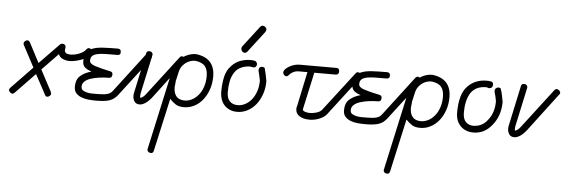

<svg xmlns="http://www.w3.org/2000/svg" viewBox="-48 -635 3043 1029"><g transform="rotate(5 1473.5 -120.0)"><path d="M62 -270Q59 -275 59 -280Q59 -286 65 -292Q71 -298 79 -298Q87 -298 93 -287L148 -182L254 -291Q259 -296 266 -296Q275 -296 280 -291.5Q285 -287 285 -281Q285 -276 284 -271Q283 -266 283 -263Q283 -242 315 -242Q325 -242 337.5 -244.5Q350 -247 361 -251.5Q372 -256 382 -262.5Q392 -269 397 -277Q403 -285 411 -285Q417 -285 423.5 -279Q430 -273 430 -266Q430 -252 415 -241Q400 -230 380.5 -222Q361 -214 342 -210.5Q323 -207 315 -207Q293 -207 275.5 -215Q258 -223 253 -239L166 -149L227 -34Q230 -25 230 -23Q230 -18 223.5 -12Q217 -6 209 -6Q201 -6 196 -18L140 -122L35 -13Q28 -6 22 -6Q16 -6 9.5 -12.5Q3 -19 3 -25Q3 -31 10 -38L123 -155Z M565 -296Q582 -296 582 -279Q582 -269 577.5 -265.5Q573 -262 565 -262Q529 -262 502.5 -261.5Q476 -261 458 -257Q440 -253 431 -244.5Q422 -236 422 -219Q422 -202 452.5 -192Q483 -182 536 -171Q548 -168 548 -156Q548 -136 531 -136Q505 -136 480 -132.5Q455 -129 434.5 -122.5Q414 -116 401.5 -104.5Q389 -93 389 -77Q389 -63 397.5 -57Q406 -51 419.5 -47.5Q433 -44 449 -44Q465 -44 480 -44Q512 -44 530 -49Q548 -54 558 -68L718 -278Q724 -286 731 -286Q738 -286 744.5 -280Q751 -274 751 -267Q751 -260 747 -256L587 -47Q578 -36 568 -28.5Q558 -21 545 -16.5Q532 -12 514 -10Q496 -8 471 -8Q451 -8 430.5 -10Q410 -12 392.5 -19Q375 -26 364 -38.5Q353 -51 353 -73Q353 -112 376.5 -132Q400 -152 435 -161Q411 -169 398.5 -180Q386 -191 386 -213Q386 -243 396.5 -259Q407 -275 429 -283.5Q451 -292 485 -294Q519 -296 565 -296Z M718 -283Q720 -297 734 -297Q743 -297 748 -292Q753 -287 753 -280Q753 -279 752.5 -277.5Q752 -276 752 -275L707 -66Q706 -57 706 -51Q706 -48 707 -44Q714 -44 722.5 -51Q731 -58 739 -69L898 -277Q904 -285 911 -285Q918 -285 924.5 -279Q931 -273 931 -266Q931 -260 926 -256L768 -47Q752 -28 736 -18Q720 -8 707 -8Q687 -8 678.5 -21.5Q670 -35 670 -52Q670 -61 673 -73Z M855 -159V-161Q862 -191 871 -219.5Q880 -248 898 -266Q916 -283 938.5 -293Q961 -303 985 -303Q1087 -291 1087 -191Q1087 -153 1075.5 -120.5Q1064 -88 1045 -64.5Q1026 -41 1000 -27.5Q974 -14 945 -14Q917 -14 900.5 -24.5Q884 -35 868 -52L805 231Q802 246 791 246Q781 246 775.5 241Q770 236 770 229Q770 226 771 224ZM890 -153 889 -152V-150Q889 -139 887.5 -130.5Q886 -122 886 -117Q886 -84 901 -67Q916 -50 945 -50Q965 -50 984 -59.5Q1003 -69 1018.5 -87.5Q1034 -106 1043 -132Q1052 -158 1052 -191Q1052 -225 1037 -243.5Q1022 -262 985 -267Q946 -267 919 -237Q906 -223 900.5 -200Q895 -177 890 -153Z M1315 -277Q1315 -270 1310.5 -264.5Q1306 -259 1299 -259Q1296 -259 1292 -260Q1289 -261 1285 -261Q1283 -262 1279 -262Q1256 -262 1233 -252.5Q1210 -243 1196 -221Q1182 -199 1177 -172.5Q1172 -146 1172 -117Q1172 -82 1188 -66Q1204 -50 1231 -50Q1251 -50 1270.5 -60Q1290 -70 1305 -88.5Q1320 -107 1329 -133Q1338 -159 1338 -191Q1336 -204 1333 -216Q1330 -228 1327 -240Q1326 -242 1326 -248Q1326 -255 1330.5 -260.5Q1335 -266 1342 -266Q1352 -266 1355.5 -263.5Q1359 -261 1359 -256Q1362 -247 1365.5 -230.5Q1369 -214 1373 -191Q1373 -153 1361.5 -120.5Q1350 -88 1331 -64.5Q1312 -41 1286 -27.5Q1260 -14 1231 -14Q1189 -14 1163 -41Q1137 -68 1137 -117Q1137 -158 1145 -194Q1153 -230 1176 -254Q1198 -278 1224.5 -287.5Q1251 -297 1279 -297Q1290 -297 1300 -295H1302H1303Q1308 -292 1311.5 -287.5Q1315 -283 1315 -277ZM1259 -342Q1253 -333 1244 -333Q1235 -333 1229.5 -340Q1224 -347 1224 -354Q1224 -360 1228 -366L1314 -478Q1317 -482 1321 -484Q1325 -486 1328 -486Q1336 -486 1342.5 -480Q1349 -474 1349 -467Q1349 -461 1344 -453Z M1625 -259 1582 -63 1581 -57Q1581 -51 1592.5 -46.5Q1604 -42 1619 -42Q1638 -42 1657 -48Q1676 -54 1685 -66L1845 -274Q1850 -282 1858 -282Q1866 -282 1872 -276Q1878 -270 1878 -263Q1878 -257 1873 -253L1713 -44Q1706 -35 1695.5 -28Q1685 -21 1672.5 -16Q1660 -11 1647 -8.5Q1634 -6 1622 -6Q1587 -6 1566.5 -19.5Q1546 -33 1546 -57V-63Q1546 -67 1548 -70L1588 -259H1541Q1526 -259 1512.5 -252.5Q1499 -246 1490 -235Q1484 -227 1477 -227Q1470 -227 1464.5 -233Q1459 -239 1459 -245Q1459 -255 1467.5 -264Q1476 -273 1488.5 -280Q1501 -287 1515 -291Q1529 -295 1541 -295H1740Q1757 -295 1757 -278Q1757 -259 1740 -259Z M2013 -296Q2030 -296 2030 -279Q2030 -269 2025.5 -265.5Q2021 -262 2013 -262Q1977 -262 1950.5 -261.5Q1924 -261 1906 -257Q1888 -253 1879 -244.5Q1870 -236 1870 -219Q1870 -202 1900.5 -192Q1931 -182 1984 -171Q1996 -168 1996 -156Q1996 -136 1979 -136Q1953 -136 1928 -132.5Q1903 -129 1882.5 -122.5Q1862 -116 1849.5 -104.5Q1837 -93 1837 -77Q1837 -63 1845.5 -57Q1854 -51 1867.5 -47.5Q1881 -44 1897 -44Q1913 -44 1928 -44Q1960 -44 1978 -49Q1996 -54 2006 -68L2166 -278Q2172 -286 2179 -286Q2186 -286 2192.5 -280Q2199 -274 2199 -267Q2199 -260 2195 -256L2035 -47Q2026 -36 2016 -28.5Q2006 -21 1993 -16.5Q1980 -12 1962 -10Q1944 -8 1919 -8Q1899 -8 1878.5 -10Q1858 -12 1840.5 -19Q1823 -26 1812 -38.5Q1801 -51 1801 -73Q1801 -112 1824.5 -132Q1848 -152 1883 -161Q1859 -169 1846.5 -180Q1834 -191 1834 -213Q1834 -243 1844.5 -259Q1855 -275 1877 -283.5Q1899 -292 1933 -294Q1967 -296 2013 -296Z M2126 -159V-161Q2133 -191 2142 -219.5Q2151 -248 2169 -266Q2187 -283 2209.5 -293Q2232 -303 2256 -303Q2358 -291 2358 -191Q2358 -153 2346.5 -120.5Q2335 -88 2316 -64.5Q2297 -41 2271 -27.5Q2245 -14 2216 -14Q2188 -14 2171.5 -24.5Q2155 -35 2139 -52L2076 231Q2073 246 2062 246Q2052 246 2046.5 241Q2041 236 2041 229Q2041 226 2042 224ZM2161 -153 2160 -152V-150Q2160 -139 2158.5 -130.5Q2157 -122 2157 -117Q2157 -84 2172 -67Q2187 -50 2216 -50Q2236 -50 2255 -59.5Q2274 -69 2289.5 -87.5Q2305 -106 2314 -132Q2323 -158 2323 -191Q2323 -225 2308 -243.5Q2293 -262 2256 -267Q2217 -267 2190 -237Q2177 -223 2171.5 -200Q2166 -177 2161 -153Z M2574 -295Q2585 -290 2585 -280Q2585 -270 2580.5 -264.5Q2576 -259 2569 -259Q2567 -258 2566 -258Q2563 -258 2560 -259Q2554 -262 2550 -262Q2493 -262 2466 -221Q2442 -181 2442 -117Q2442 -82 2458 -66Q2474 -50 2498 -50Q2522 -50 2541.5 -60Q2561 -70 2575 -89Q2608 -129 2608 -191L2603 -217Q2600 -228 2598 -235Q2596 -242 2596 -248Q2596 -254 2600 -259Q2607 -266 2615 -266Q2629 -266 2629 -256Q2636 -239 2644 -191Q2644 -116 2601 -64Q2561 -14 2502 -14Q2459 -14 2432.5 -41Q2406 -68 2406 -113Q2406 -212 2446 -254Q2486 -297 2550 -297Q2550 -297 2551 -297Q2563 -297 2572 -295Z M2734 -283Q2736 -297 2750 -297Q2759 -297 2764 -292Q2769 -287 2769 -280Q2769 -279 2768.5 -277.5Q2768 -276 2768 -275L2723 -66Q2722 -57 2722 -51Q2722 -48 2723 -44Q2730 -44 2738.5 -51Q2747 -58 2755 -69L2914 -277Q2920 -285 2927 -285Q2934 -285 2940.5 -279Q2947 -273 2947 -266Q2947 -260 2942 -256L2784 -47Q2768 -28 2752 -18Q2736 -8 2723 -8Q2703 -8 2694.5 -21.5Q2686 -35 2686 -52Q2686 -61 2689 -73Z"/></g></svg>

Font: Gruenewald VA
Style: Regular
Weight: 400
Designer: Peter Wiegel
Foundry: Peter Wiegel, nach dem Schriftentwurf von Dr. H. Gr¸newald
Version: Version 0.007